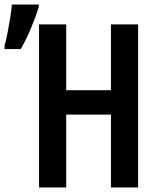

<svg xmlns="http://www.w3.org/2000/svg" viewBox="-64 -821 684 841"><path d="M-44 -621Q-37 -645 -31 -677Q-25 -709 -19.5 -742Q-14 -775 -12 -801H106V-790Q95 -754 73.5 -702Q52 -650 27 -606H-44ZM107 0V-714H226V-426H422V-714H541V0H422V-319H226V0Z"/></svg>

Font: Noto Sans Mono SemiBold
Style: Regular
Weight: 600
Designer: Monotype Design Team
Foundry: Monotype Imaging Inc.
Version: Version 2.014; ttfautohint (v1.8.4.7-5d5b)